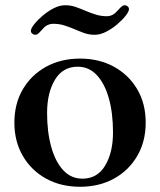

<svg xmlns="http://www.w3.org/2000/svg" viewBox="-20 -700 612 734"><path d="M98 -582Q98 -591 110.5 -607Q123 -623 143 -640Q163 -657 185.5 -668.5Q208 -680 229 -680Q250 -680 269 -673.5Q288 -667 306 -659Q325 -651 345.5 -644.5Q366 -638 388 -638Q411 -638 427 -657Q433 -664 441.5 -672Q450 -680 457 -680Q462 -680 467.5 -676Q473 -672 473 -665Q473 -656 460.5 -640Q448 -624 428 -607Q408 -590 385.5 -578.5Q363 -567 342 -567Q321 -567 302.5 -573.5Q284 -580 266 -588Q247 -596 227 -602.5Q207 -609 184 -609Q160 -609 144 -590Q138 -583 130 -575Q122 -567 115 -567Q110 -567 104 -571Q98 -575 98 -582ZM35 -231Q35 -304 67.5 -359Q100 -414 156.5 -445Q213 -476 286 -476Q359 -476 415.5 -445Q472 -414 504.5 -359Q537 -304 537 -231Q537 -159 504.5 -103.5Q472 -48 415.5 -17Q359 14 286 14Q213 14 156.5 -17Q100 -48 67.5 -103.5Q35 -159 35 -231ZM160 -268Q160 -195 176 -138Q192 -81 222 -49Q252 -17 295 -17Q352 -17 382 -67Q412 -117 412 -194Q412 -268 396 -324.5Q380 -381 350 -413Q320 -445 277 -445Q220 -445 190 -395Q160 -345 160 -268Z"/></svg>

Font: Monomakh
Style: Regular
Weight: 400
Version: Version 1.200; ttfautohint (v1.8.4.7-5d5b)